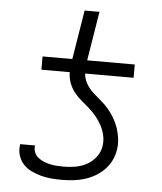

<svg xmlns="http://www.w3.org/2000/svg" viewBox="-53 -781 706 836"><g transform="rotate(5 300.0 -363.5)"><path d="M248 8Q224 8 201 6Q178 4 156 -2Q134 -8 113.5 -18Q93 -28 78.5 -44Q64 -60 57 -82Q50 -104 54 -128V-131H119V-130Q117 -114 122.5 -100.5Q128 -87 139.5 -78Q151 -69 164.5 -63.5Q178 -58 192.5 -55Q207 -52 222.5 -51Q238 -50 253 -50Q278 -50 303 -54.5Q328 -59 351 -71Q374 -83 391 -105Q408 -127 412 -152Q416 -176 411 -199.5Q406 -223 395 -243.5Q384 -264 369.5 -281.5Q355 -299 338 -314Q321 -329 303.5 -343.5Q286 -358 272 -376Q258 -394 250 -416Q242 -438 242 -462H118V-520H248L283 -735H348L313 -520H521V-462H309Q311 -438 323 -417.5Q335 -397 352 -381.5Q369 -366 387 -351Q405 -336 420 -318.5Q435 -301 447 -280.5Q459 -260 466.5 -238Q474 -216 477 -191.5Q480 -167 476 -142Q472 -118 461 -95.5Q450 -73 431.5 -54.5Q413 -36 390.5 -23.5Q368 -11 344 -4Q320 3 296 5.5Q272 8 248 8Z"/></g></svg>

Font: Iosevka Aile Light
Style: Italic
Weight: 300
Italic angle: -9°
Designer: Belleve Invis
Foundry: Belleve Invis
Version: Version 31.1.0; ttfautohint (v1.8.4)